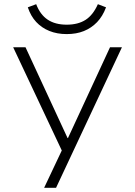

<svg xmlns="http://www.w3.org/2000/svg" viewBox="-20 -718 645 918"><path d="M191 180 286 -21V24L43 -492H102L303 -58H305L506 -492H563L248 180ZM299 -555Q253 -555 216 -570Q179 -585 153 -613Q127 -641 113 -683L153 -698Q172 -648 208 -624Q244 -600 299 -600Q353 -600 389 -623Q425 -646 448 -698L487 -683Q471 -640 444 -612Q417 -584 381 -569.5Q345 -555 299 -555Z"/></svg>

Font: Nunito Sans 7pt SemiExpanded ExtraLight
Style: Regular
Weight: 250
Width: 6
Designer: Vernon Adams
Foundry: Vernon Adams
Version: Version 3.101;gftools[0.9.27]